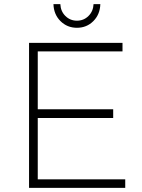

<svg xmlns="http://www.w3.org/2000/svg" viewBox="-20 -906 687 926"><path d="M271 -886.2Q272.5 -851.6 295.4 -828.9Q318.4 -806.2 351.1 -806.2Q383.8 -806.2 406.7 -828.9Q429.7 -851.6 431.2 -886.2H463.9Q462.4 -836.4 430.2 -804.2Q397.9 -772 351.1 -772Q304.2 -772 271.7 -804.2Q239.3 -836.4 237.8 -886.2ZM120.1 -699.2H570.8V-658.2H162.1V-378.9H525.9V-336.9H162.1V-41H584V0H120.1Z"/></svg>

Font: Montserrat-Arabic ExtraLight
Style: Regular
Weight: 275
Designer: Mohamed Gaber
Foundry: Kief Type Foundry
Version: Version 5.008;PS 005.008;hotconv 1.0.88;makeotf.lib2.5.64775